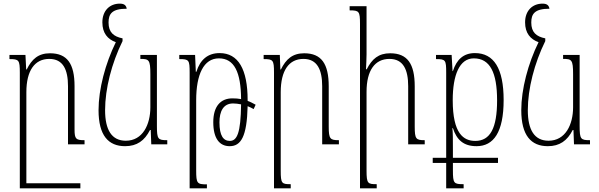

<svg xmlns="http://www.w3.org/2000/svg" viewBox="-20 -794 3297 1056"><path d="M390 -82V-320C390 -443 350 -501 255 -501C191 -501 155 -469 127 -412H124L120 -492H32V-469C84 -469 89 -464 89 -395V242H422V214H125V-287C125 -406 171 -470 251 -470C327 -470 354 -411 354 -320V0H445V-23C398 -23 390 -29 390 -82Z M668 10C733 10 775 -20 805 -79H809L812 0H900V-23C849 -23 843 -28 843 -101V-492H752V-470C799 -470 807 -466 807 -386V-204C807 -109 765 -20 672 -20C594 -20 558 -80 558 -188C558 -306 594 -446 654 -568V-583C605 -593 577 -616 577 -670C577 -718 596 -746 677 -746C674 -764 664 -774 639 -774C583 -774 543 -735 543 -671C543 -612 572 -578 617 -562C559 -444 522 -303 522 -188C522 -49 576 10 668 10Z M1023 242H1118V220C1064 220 1059 215 1059 143V-243C1059 -384 1100 -473 1184 -473C1269 -473 1305 -396 1306 -249C1291 -252 1275 -253 1258 -253C1194 -253 1153 -210 1153 -122C1153 -33 1187 10 1243 10C1305 10 1338 -42 1342 -210C1354 -205 1365 -200 1375 -194L1386 -218C1371 -226 1357 -234 1342 -239V-243C1342 -414 1290 -502 1188 -502C1123 -502 1081 -466 1060 -399H1057L1053 -492H966V-469C1020 -469 1023 -464 1023 -394ZM1187 -121C1187 -181 1208 -225 1262 -225C1276 -225 1291 -223 1306 -220C1304 -63 1284 -19 1244 -19C1209 -19 1187 -47 1187 -121Z M1844 -23C1796 -23 1788 -29 1788 -98V-319C1788 -443 1748 -501 1653 -501C1589 -501 1553 -469 1525 -412H1522L1519 -492H1430V-469C1482 -469 1487 -464 1487 -395V242H1579V219C1530 219 1524 216 1524 145V-287C1524 -406 1569 -470 1649 -470C1725 -470 1752 -410 1752 -320V0H1844Z M2316 -23C2268 -23 2261 -29 2261 -98V-319C2261 -443 2221 -501 2126 -501C2062 -501 2026 -470 1997 -413H1993C1994 -441 1996 -468 1996 -495V-760H1903V-737C1955 -737 1960 -732 1960 -663V242H2052V219C2003 219 1996 216 1996 145V-289C1996 -407 2042 -470 2122 -470C2198 -470 2225 -411 2225 -320V0H2316Z M2360 102H2434V242H2530V219C2476 219 2471 215 2471 143V102H2719V74H2471V33C2471 -26 2471 -69 2468 -89H2471C2492 -25 2529 10 2601 10C2695 10 2750 -67 2750 -244C2750 -418 2696 -502 2592 -502C2529 -502 2491 -466 2471 -403H2469L2464 -492H2378V-469C2431 -469 2434 -464 2434 -394V74H2360ZM2594 -19C2530 -19 2470 -58 2470 -243C2470 -381 2507 -473 2586 -473C2675 -473 2714 -395 2714 -242C2714 -89 2676 -19 2594 -19Z M2993 10C3058 10 3100 -20 3130 -79H3134L3137 0H3225V-23C3174 -23 3168 -28 3168 -101V-492H3077V-470C3124 -470 3132 -466 3132 -386V-204C3132 -109 3090 -20 2997 -20C2919 -20 2883 -80 2883 -188C2883 -306 2919 -446 2979 -568V-583C2930 -593 2902 -616 2902 -670C2902 -718 2921 -746 3002 -746C2999 -764 2989 -774 2964 -774C2908 -774 2868 -735 2868 -671C2868 -612 2897 -578 2942 -562C2884 -444 2847 -303 2847 -188C2847 -49 2901 10 2993 10Z"/></svg>

Font: Noto Serif Armenian Condensed ExtraLight
Style: Regular
Weight: 200
Width: 3
Designer: Monotype Design Team
Foundry: Monotype Imaging Inc.
Version: Version 2.008